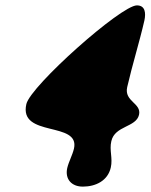

<svg xmlns="http://www.w3.org/2000/svg" viewBox="-20 -614 560 714"><path d="M230 11C221 52 246 80 288 80C336 80 381 58 392 9C400 -26 386 -55 394 -89C407 -147 486 -140 497 -187C507 -231 441 -236 453 -290C472 -373 498 -455 517 -538C523 -566 520 -594 489 -594C430 -594 94 -295 78 -227C49 -101 279 -165 255 -61C249 -36 236 -14 230 11Z"/></svg>

Font: Charger
Style: OversprayIt
Weight: 400
Designer: Jasper
Foundry: Cannot Into Space Fonts
Version: Version 0.980